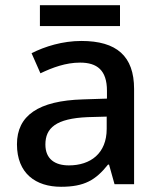

<svg xmlns="http://www.w3.org/2000/svg" viewBox="-20 -706 614 736"><path d="M440 -686H133V-606H440ZM292 -549C220 -549 152 -528 101 -502L135 -425C181 -447 232 -466 287 -466C352 -466 390 -437 390 -358V-328L298 -325C127 -320 45 -263 45 -153C45 -41 117 10 214 10C304 10 347 -16 394 -75H398L419 0H494V-365C494 -491 427 -549 292 -549ZM317 -257 389 -259V-212C389 -118 327 -72 244 -72C191 -72 154 -96 154 -152C154 -215 194 -252 317 -257Z"/></svg>

Font: Noto Sans Hanifi Rohingya Medium
Style: Regular
Weight: 500
Designer: Monotype Design Team and DaltonMaag
Foundry: Google LLC
Version: Version 2.102